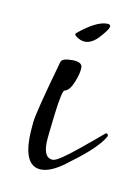

<svg xmlns="http://www.w3.org/2000/svg" viewBox="-48 -343 275 380"><g transform="rotate(10 89.0 -153.5)"><path d="M138 -307Q145 -307 145 -302.5Q145 -298 133 -284Q107 -252 82 -272Q78 -275 81 -278Q116 -307 138 -307ZM61 -53Q61 -23 79 -23Q89 -23 128.5 -55.5Q168 -88 171 -91Q174 -94 176 -92.5Q178 -91 178 -89.5Q178 -88 177 -86Q162 -61 114 -26Q82 0 60 0Q26 0 26 -58Q26 -69 28 -89.5Q30 -110 60 -216Q62 -224 82.5 -224Q103 -224 103 -212.5Q103 -201 95.5 -182.5Q88 -164 78 -162Q73 -161 67 -112Q61 -63 61 -53Z"/></g></svg>

Font: Lovers Quarrel
Style: Regular
Weight: 400
Designer: Robert E. Leuschke
Foundry: Robert E. Leuschke
Version: Version 1.001